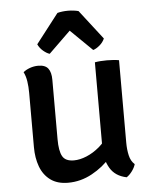

<svg xmlns="http://www.w3.org/2000/svg" viewBox="-53 -767 652 820"><g transform="rotate(-5 273.5 -357.0)"><path d="M468 -140Q468 -110.5 473.8 -85.2Q479.5 -60 496 -45.5Q492 -31 480.8 -15.8Q469.5 -0.5 457 7.5Q408 -2.5 386.2 -39.8Q364.5 -77 364.5 -125V-493.5Q375 -495.5 388.5 -496.5Q402 -497.5 416 -497.5Q430 -497.5 443.5 -496.5Q457 -495.5 468 -493.5ZM73.5 -388Q73.5 -414 70 -437.2Q66.5 -460.5 57.5 -478Q69 -487.5 86.2 -493.8Q103.5 -500 122 -500Q152 -500 164.5 -483.5Q177 -467 177 -435V-180Q177 -130 189.8 -107Q202.5 -84 239 -84Q264.5 -84 293.5 -96Q322.5 -108 348.8 -130.2Q375 -152.5 391 -182V-83.5Q358 -44.5 309.2 -17.8Q260.5 9 206 9Q160 9 130.5 -12.8Q101 -34.5 87.2 -71.8Q73.5 -109 73.5 -155ZM314 -717.5 411.5 -591.5Q404.5 -575 389.5 -562.5Q374.5 -550 362 -546.5L269 -637.5L175.5 -546.5Q163 -550 148.2 -562.5Q133.5 -575 126 -591.5L223.5 -717.5Q232.5 -720 244.5 -721.5Q256.5 -723 269 -723Q281 -723 293 -721.5Q305 -720 314 -717.5Z"/></g></svg>

Font: Signika Light
Style: Regular
Weight: 400
Version: Version 2.003;gftools[0.9.32]